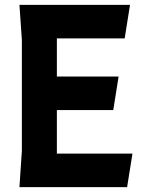

<svg xmlns="http://www.w3.org/2000/svg" viewBox="-20 -770 593 790"><path d="M525 -138 503 0H60L70 -150V-605L60 -750H515L493 -612H214V-455H468L446 -317H214V-138Z"/></svg>

Font: Farro
Style: Bold
Weight: 700
Designer: Aceler Chua
Foundry: Grayscale Limited
Version: Version 1.101